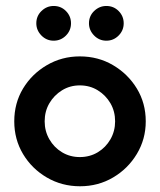

<svg xmlns="http://www.w3.org/2000/svg" viewBox="-20 -621 543 653"><path d="M252.1 12.5Q190.3 12.5 139.2 -17.4Q88.2 -47.2 58.3 -97.2Q28.5 -147.2 28.5 -208.3Q28.5 -270.1 58.3 -319.8Q88.2 -369.4 139.2 -399.3Q190.3 -429.2 251.4 -429.2Q313.9 -429.2 364.6 -399.3Q415.3 -369.4 445.5 -319.8Q475.7 -270.1 475.7 -208.3Q475.7 -147.9 445.5 -97.6Q415.3 -47.2 364.6 -17.4Q313.9 12.5 252.1 12.5ZM251.4 -86.8Q285.4 -86.8 312.5 -103.1Q339.6 -119.4 355.6 -147.2Q371.5 -175 371.5 -208.3Q371.5 -242.4 355.6 -269.8Q339.6 -297.2 312.5 -313.9Q285.4 -330.6 251.4 -330.6Q218.1 -330.6 191 -313.9Q163.9 -297.2 147.9 -269.8Q131.9 -242.4 131.9 -208.3Q131.9 -175 147.9 -147.2Q163.9 -119.4 191 -103.1Q218.1 -86.8 251.4 -86.8ZM162.5 -482.6Q138.2 -482.6 120.8 -500.3Q103.5 -518.1 103.5 -541.7Q103.5 -566.7 121.2 -583.7Q138.9 -600.7 162.5 -600.7Q187.5 -600.7 204.5 -583.3Q221.5 -566 221.5 -541.7Q221.5 -517.4 204.2 -500Q186.8 -482.6 162.5 -482.6ZM341.7 -482.6Q317.4 -482.6 300 -500.3Q282.6 -518.1 282.6 -541.7Q282.6 -566.7 300.3 -583.7Q318.1 -600.7 341.7 -600.7Q366.7 -600.7 383.7 -583.3Q400.7 -566 400.7 -541.7Q400.7 -517.4 383.3 -500Q366 -482.6 341.7 -482.6Z"/></svg>

Font: Afacad SemiBold
Style: Regular
Weight: 600
Designer: Kristian Moeller
Foundry: Dicotype
Version: Version 1.000